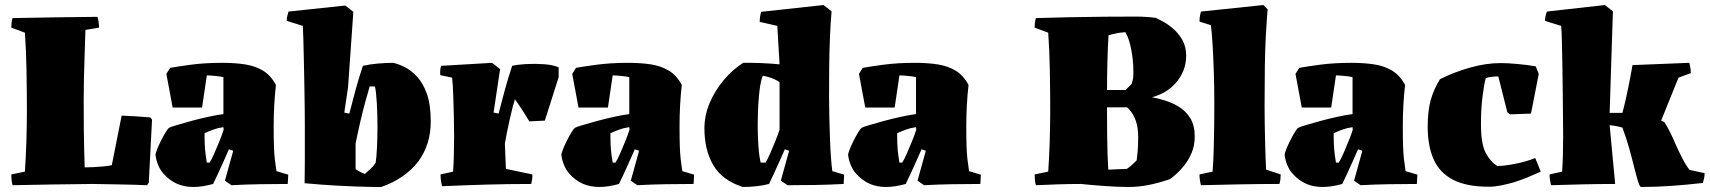

<svg xmlns="http://www.w3.org/2000/svg" viewBox="-20 -732 6803 764"><path d="M30 5Q27 -6 26 -17Q25 -28 25 -38L79 -49Q83 -105 85 -170Q87 -235 87 -290Q87 -367 85.5 -451Q84 -535 79 -602L25 -622Q25 -632 26 -641Q27 -650 30 -660Q115 -662 199 -663Q283 -664 368 -665Q374 -644 374 -622L320 -613Q319 -575 317 -522.5Q315 -470 314 -419Q313 -368 313 -333Q313 -263 313.5 -215.5Q314 -168 315 -133.5Q316 -99 317 -66Q332 -66 353 -67Q374 -68 394 -70Q414 -72 425 -75L464 -272Q493 -271 521.5 -269Q550 -267 578 -265L585 -256L572 -5L565 5Q521 3 463 2Q405 1 349 0Q270 1 190 2Q110 3 30 5Z M828 0Q743 24 686 0Q654 -14 630 -41.5Q606 -69 599 -113Q598 -120 604.5 -136.5Q611 -153 620.5 -172Q630 -191 639 -205.5Q648 -220 652 -223Q656 -226 681 -233.5Q706 -241 740.5 -250.5Q775 -260 810 -267.5Q845 -275 869 -278V-425Q858 -428 835 -430Q826 -431 817.5 -431.5Q809 -432 803 -432L784 -304H667L642 -438L657 -462Q684 -467 739.5 -474.5Q795 -482 865 -482Q914 -482 954 -476Q994 -470 1025.5 -451.5Q1057 -433 1078 -394Q1069 -315 1069 -230Q1069 -182 1070 -152Q1071 -122 1073.5 -99.5Q1076 -77 1080 -51L1127 -37L1125 0Q1070 0 1013 1Q956 2 901 5L875 -13L908 -132L891 -138Q884 -122 872 -95Q860 -68 848 -42Q836 -16 828 0ZM803 -85H814Q822 -97 832.5 -121Q843 -145 853.5 -171Q864 -197 870 -216L869 -226Q847 -223 829.5 -216.5Q812 -210 794 -202V-191Q794 -160 796 -137Q798 -114 803 -85Z M1192 -3Q1192 -15 1192.5 -39Q1193 -63 1193 -91.5Q1193 -120 1193 -146.5Q1193 -173 1193 -189Q1193 -197 1193 -228Q1193 -259 1192.5 -304Q1192 -349 1191 -399.5Q1190 -450 1189 -497Q1188 -544 1187 -579.5Q1186 -615 1185 -629L1121 -649Q1121 -658 1123 -667.5Q1125 -677 1128 -686L1354 -710L1386 -685L1365 -385L1350 -284L1370 -280Q1384 -335 1396 -378.5Q1408 -422 1424 -470Q1449 -476 1482.5 -479Q1516 -482 1544 -482Q1564 -478 1589.5 -465.5Q1615 -453 1639 -427.5Q1663 -402 1678.5 -359Q1694 -316 1694 -249Q1694 -201 1681 -161Q1668 -121 1644 -89Q1618 -55 1580.5 -29.5Q1543 -4 1497 12H1467Q1400 11 1327 7Q1254 3 1192 -3ZM1432 -40Q1444 -50 1456 -61.5Q1468 -73 1475 -85Q1478 -105 1480 -144Q1482 -183 1482 -227Q1482 -276 1479.5 -321Q1477 -366 1472 -388H1451Q1444 -365 1433.5 -326.5Q1423 -288 1413 -244.5Q1403 -201 1395 -161V-59Q1418 -44 1432 -40Z M1739 9Q1733 -15 1733 -38L1783 -49Q1785 -79 1786 -115Q1787 -151 1787 -189Q1787 -225 1786 -268.5Q1785 -312 1783.5 -353.5Q1782 -395 1779 -423L1732 -433Q1730 -452 1735 -470Q1786 -473 1836.5 -476Q1887 -479 1938 -482L1970 -457L1944 -284L1964 -280Q1978 -335 1990 -378.5Q2002 -422 2018 -470Q2037 -475 2072.5 -477Q2108 -479 2144.5 -476.5Q2181 -474 2203 -464V-425L2148 -252L2086 -249Q2074 -270 2057 -296Q2040 -322 2029 -337Q2021 -313 2009.5 -262.5Q1998 -212 1989 -161L1993 -60L2098 -38Q2099 -28 2097.5 -19Q2096 -10 2094 0Q2006 0 1917 2.5Q1828 5 1739 9Z M2443 0Q2358 24 2301 0Q2269 -14 2245 -41.5Q2221 -69 2214 -113Q2213 -120 2219.5 -136.5Q2226 -153 2235.5 -172Q2245 -191 2254 -205.5Q2263 -220 2267 -223Q2271 -226 2296 -233.5Q2321 -241 2355.5 -250.5Q2390 -260 2425 -267.5Q2460 -275 2484 -278V-425Q2473 -428 2450 -430Q2441 -431 2432.5 -431.5Q2424 -432 2418 -432L2399 -304H2282L2257 -438L2272 -462Q2299 -467 2354.5 -474.5Q2410 -482 2480 -482Q2529 -482 2569 -476Q2609 -470 2640.5 -451.5Q2672 -433 2693 -394Q2684 -315 2684 -230Q2684 -182 2685 -152Q2686 -122 2688.5 -99.5Q2691 -77 2695 -51L2742 -37L2740 0Q2685 0 2628 1Q2571 2 2516 5L2490 -13L2523 -132L2506 -138Q2499 -122 2487 -95Q2475 -68 2463 -42Q2451 -16 2443 0ZM2418 -85H2429Q2437 -97 2447.5 -121Q2458 -145 2468.5 -171Q2479 -197 2485 -216L2484 -226Q2462 -223 2444.5 -216.5Q2427 -210 2409 -202V-191Q2409 -160 2411 -137Q2413 -114 2418 -85Z M2936 12Q2854 -14 2818.5 -74.5Q2783 -135 2783 -221Q2783 -273 2804 -322.5Q2825 -372 2860 -413.5Q2895 -455 2937 -482Q2954 -482 2972 -482Q2990 -482 3008 -481Q3027 -480 3045.5 -479Q3064 -478 3082 -476L3073 -629L3003 -645Q3003 -666 3009 -685L3257 -712L3289 -687Q3285 -644 3282.5 -584Q3280 -524 3279.5 -461Q3279 -398 3279 -347Q3279 -311 3280 -268Q3281 -225 3282.5 -182.5Q3284 -140 3286.5 -105.5Q3289 -71 3292 -51L3339 -37L3337 0Q3282 3 3225.5 4Q3169 5 3114 5L3087 -13L3120 -132L3103 -138Q3096 -122 3084 -95Q3072 -68 3060 -42Q3048 -16 3040 0Q3018 6 2990.5 9Q2963 12 2936 12ZM3026 -85Q3034 -97 3044.5 -121Q3055 -145 3065.5 -171Q3076 -197 3082 -216V-404Q3075 -411 3061 -417Q3047 -423 3034 -426.5Q3021 -430 3015 -430Q3014 -428 3012 -422Q3004 -397 2999.5 -344.5Q2995 -292 2995 -236Q2995 -190 2998 -149Q3001 -108 3007 -85Z M3584 0Q3499 24 3442 0Q3410 -14 3386 -41.5Q3362 -69 3355 -113Q3354 -120 3360.5 -136.5Q3367 -153 3376.5 -172Q3386 -191 3395 -205.5Q3404 -220 3408 -223Q3412 -226 3437 -233.5Q3462 -241 3496.5 -250.5Q3531 -260 3566 -267.5Q3601 -275 3625 -278V-425Q3614 -428 3591 -430Q3582 -431 3573.5 -431.5Q3565 -432 3559 -432L3540 -304H3423L3398 -438L3413 -462Q3440 -467 3495.5 -474.5Q3551 -482 3621 -482Q3670 -482 3710 -476Q3750 -470 3781.5 -451.5Q3813 -433 3834 -394Q3825 -315 3825 -230Q3825 -182 3826 -152Q3827 -122 3829.5 -99.5Q3832 -77 3836 -51L3883 -37L3881 0Q3826 0 3769 1Q3712 2 3657 5L3631 -13L3664 -132L3647 -138Q3640 -122 3628 -95Q3616 -68 3604 -42Q3592 -16 3584 0ZM3559 -85H3570Q3578 -97 3588.5 -121Q3599 -145 3609.5 -171Q3620 -197 3626 -216L3625 -226Q3603 -223 3585.5 -216.5Q3568 -210 3550 -202V-191Q3550 -160 3552 -137Q3554 -114 3559 -85Z M4470 12Q4427 12 4373 8Q4319 4 4281 0Q4236 0 4191.5 1.5Q4147 3 4102 5Q4099 -6 4098 -17Q4097 -28 4097 -38L4151 -49Q4155 -105 4157 -170Q4159 -235 4159 -290Q4159 -367 4157.5 -451Q4156 -535 4151 -602L4097 -622Q4097 -632 4098 -641Q4099 -650 4102 -660Q4164 -662 4236 -663.5Q4308 -665 4378 -665.5Q4448 -666 4502 -666Q4522 -666 4543.5 -664.5Q4565 -663 4579 -661Q4588 -657 4607.5 -646.5Q4627 -636 4648.5 -617.5Q4670 -599 4685 -572.5Q4700 -546 4700 -510Q4700 -448 4656 -399Q4620 -360 4564 -345Q4587 -341 4616 -332Q4645 -323 4672 -306.5Q4699 -290 4716.5 -261.5Q4734 -233 4734 -189Q4734 -153 4722 -124.5Q4710 -96 4693 -74.5Q4676 -53 4660 -39Q4644 -25 4635 -19Q4591 -4 4551 4Q4511 12 4470 12ZM4385 -374H4459L4483 -398Q4487 -411 4488.5 -419.5Q4490 -428 4490 -447Q4490 -490 4481.5 -534.5Q4473 -579 4458 -604Q4448 -603 4438.5 -602Q4429 -601 4421 -599Q4410 -597 4402.5 -595Q4395 -593 4391 -591Q4388 -545 4386.5 -485Q4385 -425 4385 -374ZM4464 -60Q4476 -68 4486 -77.5Q4496 -87 4503 -94Q4505 -108 4507 -130.5Q4509 -153 4509 -186Q4509 -224 4500.5 -248.5Q4492 -273 4481.5 -286.5Q4471 -300 4465 -305H4385Q4385 -241 4385.5 -197.5Q4386 -154 4387 -121Q4388 -88 4390 -57Q4409 -58 4427 -58.5Q4445 -59 4464 -60Z M4759 5Q4753 -16 4753 -38L4805 -49Q4808 -85 4809.5 -134.5Q4811 -184 4811.5 -235Q4812 -286 4812 -324Q4812 -382 4810 -444Q4808 -506 4805 -556.5Q4802 -607 4798 -632L4753 -646Q4753 -667 4759 -686L5007 -712L5024 -695Q5020 -645 5017 -590Q5014 -535 5013 -467Q5012 -399 5012 -311Q5012 -281 5012.5 -243.5Q5013 -206 5014 -169Q5015 -132 5016 -102Q5017 -72 5018 -57L5076 -38Q5076 -28 5075 -19Q5074 -10 5071 0Q4993 0 4915 1.5Q4837 3 4759 5Z M5321 0Q5236 24 5179 0Q5147 -14 5123 -41.5Q5099 -69 5092 -113Q5091 -120 5097.5 -136.5Q5104 -153 5113.5 -172Q5123 -191 5132 -205.5Q5141 -220 5145 -223Q5149 -226 5174 -233.5Q5199 -241 5233.5 -250.5Q5268 -260 5303 -267.5Q5338 -275 5362 -278V-425Q5351 -428 5328 -430Q5319 -431 5310.5 -431.5Q5302 -432 5296 -432L5277 -304H5160L5135 -438L5150 -462Q5177 -467 5232.5 -474.5Q5288 -482 5358 -482Q5407 -482 5447 -476Q5487 -470 5518.5 -451.5Q5550 -433 5571 -394Q5562 -315 5562 -230Q5562 -182 5563 -152Q5564 -122 5566.5 -99.5Q5569 -77 5573 -51L5620 -37L5618 0Q5563 0 5506 1Q5449 2 5394 5L5368 -13L5401 -132L5384 -138Q5377 -122 5365 -95Q5353 -68 5341 -42Q5329 -16 5321 0ZM5296 -85H5307Q5315 -97 5325.5 -121Q5336 -145 5346.5 -171Q5357 -197 5363 -216L5362 -226Q5340 -223 5322.5 -216.5Q5305 -210 5287 -202V-191Q5287 -160 5289 -137Q5291 -114 5296 -85Z M5904 11Q5815 11 5761.5 -17Q5708 -45 5684.5 -98.5Q5661 -152 5661 -228Q5661 -290 5673 -333.5Q5685 -377 5710 -417Q5766 -445 5829.5 -463Q5893 -481 5951 -481Q5978 -481 6017.5 -477.5Q6057 -474 6091 -468L6103 -438L6072 -280L5989 -277L5978 -285L5942 -428Q5935 -428 5928 -427.5Q5921 -427 5914 -426Q5901 -425 5892 -421Q5885 -395 5879 -346.5Q5873 -298 5873 -238Q5873 -160 5891.5 -124.5Q5910 -89 5939 -71Q5942 -71 5963.5 -73Q5985 -75 6018.5 -82Q6052 -89 6089 -103L6111 -49Q6087 -38 6059 -26.5Q6031 -15 6002 -6Q5977 1 5952 6Q5927 11 5904 11Z M6509 12Q6504 9 6497.5 -12Q6491 -33 6483 -65Q6475 -98 6463.5 -139.5Q6452 -181 6436 -224Q6428 -227 6412 -230Q6396 -233 6385 -234L6407 0Q6343 0 6279.5 1.5Q6216 3 6152 5Q6146 -18 6146 -38L6196 -49Q6198 -79 6199 -115Q6200 -151 6200 -189Q6200 -210 6199.5 -255.5Q6199 -301 6198.5 -357.5Q6198 -414 6197 -470Q6196 -526 6195 -569Q6194 -612 6192 -629L6128 -649Q6128 -658 6130 -667.5Q6132 -677 6135 -686L6366 -712L6398 -687L6385 -283H6436Q6447 -324 6458 -378Q6469 -432 6476 -473L6702 -482Q6708 -461 6708 -441L6659 -423L6590 -252L6603 -246Q6614 -229 6625.5 -206Q6637 -183 6647 -159Q6660 -130 6674 -102.5Q6688 -75 6703 -56L6763 -43Q6763 -33 6761 -23.5Q6759 -14 6756 -4Q6695 3 6633 7.5Q6571 12 6509 12Z"/></svg>

Font: Labrada Black
Style: Regular
Weight: 900
Designer: Mercedes Jáuregui
Foundry: Omnibus-Type Team
Version: Version 1.000; ttfautohint (v1.8.4.7-5d5b)